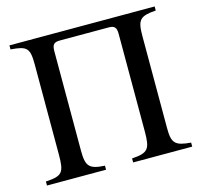

<svg xmlns="http://www.w3.org/2000/svg" viewBox="-98 -769 920 876"><g transform="rotate(-15 362.0 -331.0)"><path d="M705 0V-19C630 -25 616 -40 616 -111V-548C616 -625 631 -637 705 -643V-662H19V-643C96 -637 108 -626 108 -548V-122C108 -36 97 -24 19 -19V0H298V-19C224 -23 210 -40 210 -113V-583C210 -615 219 -624 248 -624H477C504 -624 514 -615 514 -584V-124C514 -40 504 -24 426 -19V0Z"/></g></svg>

Font: XITS
Style: Regular
Weight: 400
Designer: MicroPress Inc., with final additions and corrections provided by Coen Hoffman, Elsevier (retired)
Version: Version 1.302